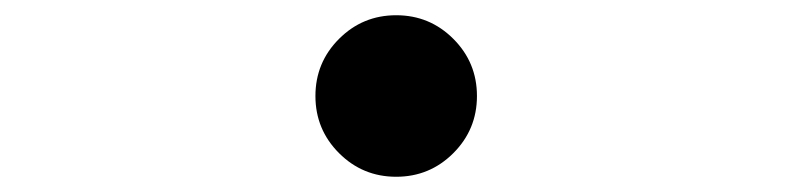

<svg xmlns="http://www.w3.org/2000/svg" viewBox="-20 -506 1040 252"><path d="M425 -455Q456 -486 500 -486Q544 -486 575 -455Q606 -424 606 -380Q606 -336 575 -305Q544 -274 500 -274Q456 -274 425 -305Q394 -336 394 -380Q394 -424 425 -455Z"/></svg>

Font: Source Han Sans K Regular
Style: Regular
Weight: 400
Designer: Ryoko NISHIZUKA  (kana & ideographs); Paul D. Hunt (Latin, Greek & Cyrillic); Wenlong ZHANG  (bopomofo); Sandoll Communi
Foundry: Adobe Systems Incorporated
Version: Version 1.00 July 18, 2014, initial release